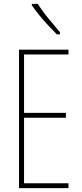

<svg xmlns="http://www.w3.org/2000/svg" viewBox="-20 -970 421 990"><path d="M333 0H78V-714H333V-689H104V-388H320V-363H104V-25H333ZM175 -950Q201 -909 230.5 -874Q260 -839 289 -804V-793H273Q254 -812 230 -837.5Q206 -863 183.5 -890.5Q161 -918 144 -943V-950Z"/></svg>

Font: Noto Sans Lao ExtraCondensed Thin
Style: Regular
Weight: 100
Width: 2
Designer: Monotype Design Team
Foundry: Monotype Imaging Inc.
Version: Version 2.003; ttfautohint (v1.8.4.7-5d5b)